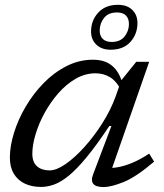

<svg xmlns="http://www.w3.org/2000/svg" viewBox="-20 -748 664 778"><path d="M357.5 -42 431.5 -237.5H423Q371.5 -160 331.2 -111.2Q291 -62.5 258.8 -36.2Q226.5 -10 199.2 -0.2Q172 9.5 146.5 9.5Q109 9.5 80.5 -4Q52 -17.5 36 -44Q20 -70.5 20 -109.5Q20 -156 36.8 -210Q53.5 -264 84.2 -316.2Q115 -368.5 157 -411.5Q199 -454.5 249.8 -480.2Q300.5 -506 357 -506Q405 -506 434.2 -481.5Q463.5 -457 475.5 -411.5L471 -381Q452.5 -419 426 -435Q399.5 -451 367.5 -451Q325 -451 286.5 -428.8Q248 -406.5 216 -369.8Q184 -333 160.2 -289.5Q136.5 -246 123.8 -202.8Q111 -159.5 111 -125Q111 -91 130 -74.2Q149 -57.5 181 -57.5Q208.5 -57.5 245.8 -83.2Q283 -109 322 -152.2Q361 -195.5 394.8 -248.8Q428.5 -302 448.5 -357L471.5 -422.5L532 -497.5H584.5L424 -37.5L404 -68Q426.5 -65.5 454.8 -70Q483 -74.5 516 -88.2Q549 -102 584.5 -125.5L604.5 -93Q530.5 -30 480 -10Q429.5 10 400 10Q369 10 358.2 -2.8Q347.5 -15.5 357.5 -42ZM458 -728.5Q495 -728.5 516 -708Q537 -687.5 537 -654.5Q537 -610 508.5 -578.2Q480 -546.5 428 -546.5Q392 -546.5 370.5 -567Q349 -587.5 349 -620.5Q349 -665 378 -696.8Q407 -728.5 458 -728.5ZM432.5 -578Q467.5 -578 485 -600.5Q502.5 -623 502.5 -650.5Q502.5 -673 490.2 -685.2Q478 -697.5 454 -697.5Q419 -697.5 401.5 -675.2Q384 -653 384 -624Q384 -602.5 396.5 -590.2Q409 -578 432.5 -578Z"/></svg>

Font: Newsreader 8pt
Style: Italic
Weight: 400
Italic angle: -17°
Version: Version 1.003